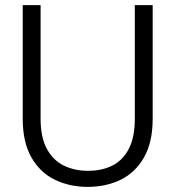

<svg xmlns="http://www.w3.org/2000/svg" viewBox="-20 -720 687 752"><path d="M323 12Q253 12 195 -16Q137 -44 103 -103.5Q69 -163 69 -255V-700H139V-255Q139 -183 163 -138Q187 -93 229 -72Q271 -51 325 -51Q380 -51 421 -72Q462 -93 485 -138Q508 -183 508 -255V-700H578V-255Q578 -163 544 -103.5Q510 -44 452.5 -16Q395 12 323 12Z"/></svg>

Font: DM Sans 10pt Light
Style: Regular
Weight: 300
Version: Version 4.004;gftools[0.9.30]